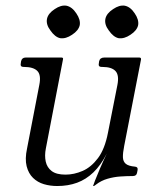

<svg xmlns="http://www.w3.org/2000/svg" viewBox="-20 -642 565 674"><path d="M181 11Q156 11 134 4.5Q112 -2 96 -17.5Q80 -33 73.5 -58.5Q67 -84 75 -121L118 -344Q125 -379 111 -393Q97 -407 65 -407H63Q50 -407 53 -420L54 -427Q57 -440 70 -440H196Q203 -440 201 -433L141 -121Q136 -96 140.5 -75Q145 -54 161.5 -41.5Q178 -29 210 -29Q240 -29 270 -42Q300 -55 324 -87Q348 -119 359 -176L392 -343Q399 -378 385.5 -392.5Q372 -407 340 -407H337Q324 -407 327 -420L328 -427Q331 -440 346 -440H469Q476 -440 475 -433L416 -130Q411 -105 411.5 -90Q412 -75 421.5 -67Q431 -59 454 -57Q465 -56 463 -45L461 -35Q459 -24 446 -24Q426 -24 403 -22.5Q380 -21 357.5 -14.5Q335 -8 317 6Q311 11 309 11H308Q306 11 307 10Q307 9 313.5 -8Q320 -25 331 -50.5Q342 -76 355 -103Q334 -62 308 -37Q282 -12 250.5 -0.5Q219 11 181 11ZM213 -622Q233 -618 248 -595Q263 -573 260 -554Q256 -535 233 -520Q211 -505 191 -508Q173 -512 157 -535Q141 -556 145 -576Q149 -595 172 -610Q194 -625 213 -622ZM418 -622Q438 -618 453 -595Q468 -573 465 -554Q461 -535 438 -520Q416 -505 396 -508Q378 -512 362 -535Q346 -556 350 -576Q354 -595 377 -610Q399 -625 418 -622Z"/></svg>

Font: Young Serif Light
Style: Italic
Weight: 300
Italic angle: -10.979°
Designer: Bastien Sozeau
Foundry: NBR — Bastien Sozeau
Version: Version 5.001